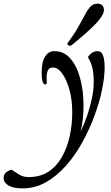

<svg xmlns="http://www.w3.org/2000/svg" viewBox="-211 -731 611 1055"><path d="M324 -450Q347 -450 355.5 -425.5Q364 -401 364 -360Q364 -308 350 -239.5Q336 -171 308.5 -96Q281 -21 242 50Q203 121 152.5 178.5Q102 236 42 270Q-18 304 -87 304Q-139 304 -165 288Q-191 272 -191 247Q-191 214 -148 201Q-128 214 -106 228Q-84 242 -53 242Q10 242 55 212.5Q100 183 129 132Q158 81 172 17.5Q186 -46 186 -113Q186 -182 170.5 -238Q155 -294 131 -327Q107 -360 81 -360Q62 -360 54.5 -348.5Q47 -337 45 -312Q45 -302 45.5 -292Q46 -282 46 -277Q46 -267 37 -267Q18 -267 18 -333Q18 -391 37 -420.5Q56 -450 87 -450Q141 -450 176.5 -408.5Q212 -367 230 -298.5Q248 -230 248 -150Q248 -116 244 -77.5Q240 -39 232 -9Q251 -47 267 -93Q283 -139 293.5 -187.5Q304 -236 304 -281Q304 -328 296.5 -358.5Q289 -389 272 -417Q283 -434 297 -442Q311 -450 324 -450ZM183 -483Q180 -480 174 -480Q161 -480 159 -489Q159 -493 162 -496Q200 -548 222 -588Q244 -628 259 -655.5Q274 -683 288.5 -697Q303 -711 326 -711Q341 -711 350.5 -702Q360 -693 360 -676Q360 -648 316.5 -602Q273 -556 183 -483Z"/></svg>

Font: Sedan
Style: Italic
Weight: 400
Italic angle: -13.8°
Designer: Sebastian Salazar
Foundry: Sebastian Salazar
Version: Version 1.100; ttfautohint (v1.8.4.7-5d5b)